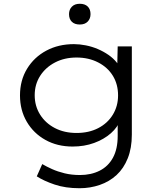

<svg xmlns="http://www.w3.org/2000/svg" viewBox="-20 -768 864 1018"><path d="M402 230Q327 230 269.5 210.5Q212 191 175 167L204 102Q226 115 256 128.5Q286 142 323 151Q360 160 404 160Q463 160 508.5 137Q554 114 579 68Q604 22 604 -47V-131L617 -133Q605 -94 568 -61.5Q531 -29 479 -10Q427 9 365 9Q284 9 221 -26Q158 -61 122 -122.5Q86 -184 86 -262Q86 -342 123.5 -403.5Q161 -465 225.5 -499.5Q290 -534 372 -534Q402 -534 435 -527.5Q468 -521 498.5 -508Q529 -495 555 -477Q581 -459 599 -436.5Q617 -414 623 -389L601 -391L604 -522H679V-54Q679 17 657.5 71Q636 125 598 160Q560 195 509 212.5Q458 230 402 230ZM386 -63Q451 -63 500.5 -88.5Q550 -114 578 -159.5Q606 -205 606 -262Q606 -321 578.5 -366Q551 -411 500.5 -437Q450 -463 386 -463Q322 -463 272 -437Q222 -411 193 -366Q164 -321 164 -263Q164 -206 192.5 -160.5Q221 -115 271 -89Q321 -63 386 -63ZM403 -638Q376 -638 361 -652.5Q346 -667 346 -693Q346 -717 361 -732.5Q376 -748 403 -748Q430 -748 445 -733.5Q460 -719 460 -693Q460 -669 445 -653.5Q430 -638 403 -638Z"/></svg>

Font: Lexend Giga Light
Style: Regular
Weight: 300
Version: Version 1.007